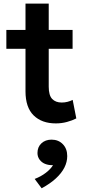

<svg xmlns="http://www.w3.org/2000/svg" viewBox="-20 -665 476 1058"><path d="M287.5 15Q210.5 15 165.5 -29Q120.5 -73 120.5 -162V-396H15V-500H120.5V-645H248.5V-500H380V-396H248.5V-187.5Q248.5 -139.5 267.5 -119.8Q286.5 -100 320 -100Q337 -100 352.2 -104Q367.5 -108 380.5 -114.5L400.5 -12.5Q378.5 -1 349 7Q319.5 15 287.5 15ZM209.5 372.5 171 321Q205.5 308 232.5 287.2Q259.5 266.5 272 245Q268.5 245 265 245Q246 245 228 237.8Q210 230.5 198.2 214.8Q186.5 199 186.5 178Q186.5 145 208.2 124.8Q230 104.5 264 104.5Q302 104.5 326.2 129.5Q350.5 154.5 350.5 195Q350.5 227.5 334.8 258.5Q319 289.5 287.8 318.2Q256.5 347 209.5 372.5Z"/></svg>

Font: Geologica EX Med
Style: Regular
Weight: 500
Designer: Sindre Bremnes, Frode Helland
Foundry: Monokrom Skriftforlag AS
Version: Version 1.010;gftools[0.9.28]